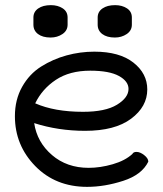

<svg xmlns="http://www.w3.org/2000/svg" viewBox="-20 -716 636 747"><path d="M38 -264Q38 -328 66 -378Q94 -428 140 -457Q186 -486 239 -500.5Q292 -515 347 -515Q445 -515 499 -472.5Q553 -430 553 -368Q553 -301 490 -254Q427 -207 311 -207Q207 -207 113 -237Q124 -163 182 -113Q240 -63 325 -63Q370 -63 418.5 -77Q467 -91 495 -117Q499 -125 511 -125Q525 -125 541 -112.5Q557 -100 557 -87Q532 -36 459.5 -12.5Q387 11 319 11Q196 11 117 -70Q38 -151 38 -264ZM110 -620V-648Q110 -670 128.5 -683Q147 -696 178 -696Q205 -696 224 -683.5Q243 -671 243 -648V-620Q243 -597 223 -583.5Q203 -570 177 -570Q146 -570 128 -583.5Q110 -597 110 -620ZM117 -314Q192 -281 303 -281Q390 -281 435 -308.5Q480 -336 480 -370Q480 -400 442.5 -420.5Q405 -441 331 -441Q251 -441 197.5 -405.5Q144 -370 117 -314ZM360 -620V-648Q360 -670 378.5 -683Q397 -696 428 -696Q455 -696 474 -683.5Q493 -671 493 -648V-620Q493 -597 473 -583.5Q453 -570 427 -570Q396 -570 378 -583.5Q360 -597 360 -620Z"/></svg>

Font: Happy Monkey
Style: Regular
Weight: 400
Version: Version 1.001